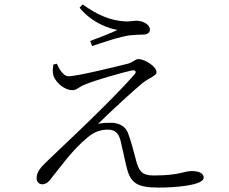

<svg xmlns="http://www.w3.org/2000/svg" viewBox="-20 -825 1040 871"><path d="M238 -536 222 -532C219 -513 218 -496 223 -480C233 -453 269 -416 310 -416C328 -416 338 -431 364 -441C423 -465 529 -494 576 -505C594 -509 602 -500 589 -486C546 -436 448 -337 371 -263C318 -211 236 -135 194 -94C169 -69 146 -48 146 -17C146 0 157 11 172 11C186 11 198 3 207 -9C248 -59 308 -146 379 -203C410 -229 440 -237 470 -237C506 -237 519 -215 526 -190C535 -154 544 -111 551 -80C569 2 594 26 700 26C769 26 904 17 904 -19C904 -37 886 -49 849 -49C813 -49 797 -29 677 -29C625 -29 609 -47 595 -106C585 -145 574 -185 562 -218C550 -254 517 -268 484 -268C468 -268 445 -268 425 -263C478 -316 585 -414 625 -447C660 -474 690 -481 690 -498C690 -524 636 -557 608 -557C593 -557 585 -543 560 -536C504 -522 329 -479 291 -479C272 -479 253 -501 238 -536ZM341 -790C402 -716 481 -695 513 -689C483 -675 430 -654 389 -639L398 -616C439 -630 526 -660 571 -665C599 -667 611 -668 628 -668C652 -668 660 -679 660 -691C660 -715 626 -731 599 -731C583 -731 573 -727 548 -728C481 -731 420 -758 355 -805Z"/></svg>

Font: Noto Serif CJK TC Light
Style: Regular
Weight: 300
Designer: Ryoko NISHIZUKA 西塚涼子 (kana & ideographs); Frank Grießhammer (Latin, Greek & Cyrillic); Wenlong ZHANG 张文龙 (bopomofo); San
Foundry: Adobe
Version: Version 2.001;hotconv 1.1.0;makeotfexe 2.6.0